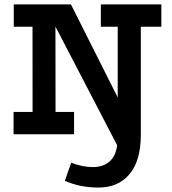

<svg xmlns="http://www.w3.org/2000/svg" viewBox="-20 -609 780 871"><path d="M427.2 241.8Q386.2 241.8 349.5 234.8Q312.8 227.8 274.2 211.5L302.8 129.2Q330 139.8 355.2 144.4Q380.5 149 402.5 149Q447.2 149 476.4 124Q505.5 99 511.5 50L231.5 -488.5L232 -101.2H316V0H41.5V-101.2H127.8L127.5 -487.8H42.5V-589H301.8L514 -167V-487.8H437.5V-589H712V-487.8H618.8V7Q617.8 121.5 567 181.6Q516.2 241.8 427.2 241.8Z"/></svg>

Font: Podkova VF Beta
Style: Regular
Weight: 400
Designer: Ilya Yudin
Foundry: Cyreal (www.cyreal.org)
Version: Version 2.100